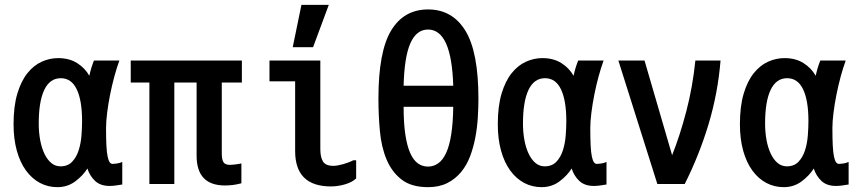

<svg xmlns="http://www.w3.org/2000/svg" viewBox="-20 -776 3540 793"><path d="M485 -14Q473 -12 459 -10Q445 -8 433 -8Q395 -8 373 -28.5Q351 -49 341 -80Q323 -51 291 -27Q259 -3 217 -3Q178 -3 145 -20.5Q112 -38 87.5 -71.5Q63 -105 49.5 -153.5Q36 -202 36 -263Q36 -337 51.5 -389Q67 -441 93 -473.5Q119 -506 152 -521Q185 -536 220 -536Q266 -536 298.5 -515.5Q331 -495 349 -463Q356 -496 368 -526H473Q462 -496 452 -459Q442 -422 434.5 -384Q427 -346 422.5 -310Q418 -274 418 -247Q418 -203 419.5 -174.5Q421 -146 424.5 -129.5Q428 -113 433 -106Q438 -99 445 -99Q450 -99 461.5 -100.5Q473 -102 485 -107ZM319 -276Q319 -361 297 -407Q275 -453 231 -453Q186 -453 163 -405Q140 -357 140 -266Q140 -229 146 -197Q152 -165 163.5 -141Q175 -117 191.5 -103Q208 -89 230 -89Q260 -89 278 -108Q296 -127 305 -155.5Q314 -184 316.5 -216.5Q319 -249 319 -276Z M792 -435H700V-16H597V-435H520V-526H979V-435H896V-143Q896 -117 903 -106Q910 -95 930 -95Q935 -95 949 -96.5Q963 -98 977 -101V-19Q958 -14 942 -12Q926 -10 909 -10Q792 -10 792 -133Z M1451 -114V-39Q1434 -23 1404.5 -14.5Q1375 -6 1347 -6Q1199 -6 1199 -152V-440H1093V-526H1303V-160Q1303 -127 1314 -109Q1325 -91 1357 -91Q1373 -91 1397.5 -98Q1422 -105 1439 -114ZM1225 -756H1338L1273 -581H1189Z M1543 -369Q1543 -563 1595.5 -650Q1648 -737 1748 -737Q1848 -737 1902 -649.5Q1956 -562 1956 -368Q1956 -332 1953.5 -291Q1951 -250 1943.5 -209.5Q1936 -169 1922 -131.5Q1908 -94 1884.5 -65.5Q1861 -37 1827.5 -20Q1794 -3 1748 -3Q1679 -3 1638.5 -34.5Q1598 -66 1576.5 -117.5Q1555 -169 1549 -235Q1543 -301 1543 -369ZM1852 -422Q1845 -654 1748 -654Q1700 -654 1675 -597.5Q1650 -541 1647 -422ZM1647 -335Q1647 -268 1654 -221Q1661 -174 1674 -144.5Q1687 -115 1705.5 -101.5Q1724 -88 1748 -88Q1771 -88 1790 -101.5Q1809 -115 1822.5 -144Q1836 -173 1843.5 -220Q1851 -267 1852 -335Z M2485 -14Q2473 -12 2459 -10Q2445 -8 2433 -8Q2395 -8 2373 -28.5Q2351 -49 2341 -80Q2323 -51 2291 -27Q2259 -3 2217 -3Q2178 -3 2145 -20.5Q2112 -38 2087.5 -71.5Q2063 -105 2049.5 -153.5Q2036 -202 2036 -263Q2036 -337 2051.5 -389Q2067 -441 2093 -473.5Q2119 -506 2152 -521Q2185 -536 2220 -536Q2266 -536 2298.5 -515.5Q2331 -495 2349 -463Q2356 -496 2368 -526H2473Q2462 -496 2452 -459Q2442 -422 2434.5 -384Q2427 -346 2422.5 -310Q2418 -274 2418 -247Q2418 -203 2419.5 -174.5Q2421 -146 2424.5 -129.5Q2428 -113 2433 -106Q2438 -99 2445 -99Q2450 -99 2461.5 -100.5Q2473 -102 2485 -107ZM2319 -276Q2319 -361 2297 -407Q2275 -453 2231 -453Q2186 -453 2163 -405Q2140 -357 2140 -266Q2140 -229 2146 -197Q2152 -165 2163.5 -141Q2175 -117 2191.5 -103Q2208 -89 2230 -89Q2260 -89 2278 -108Q2296 -127 2305 -155.5Q2314 -184 2316.5 -216.5Q2319 -249 2319 -276Z M2534 -526H2642L2756 -135Q2788 -215 2814.5 -316Q2841 -417 2852 -526H2956Q2945 -391 2906.5 -263Q2868 -135 2808 -16H2695Z M3485 -14Q3473 -12 3459 -10Q3445 -8 3433 -8Q3395 -8 3373 -28.5Q3351 -49 3341 -80Q3323 -51 3291 -27Q3259 -3 3217 -3Q3178 -3 3145 -20.5Q3112 -38 3087.5 -71.5Q3063 -105 3049.5 -153.5Q3036 -202 3036 -263Q3036 -337 3051.5 -389Q3067 -441 3093 -473.5Q3119 -506 3152 -521Q3185 -536 3220 -536Q3266 -536 3298.5 -515.5Q3331 -495 3349 -463Q3356 -496 3368 -526H3473Q3462 -496 3452 -459Q3442 -422 3434.5 -384Q3427 -346 3422.5 -310Q3418 -274 3418 -247Q3418 -203 3419.5 -174.5Q3421 -146 3424.5 -129.5Q3428 -113 3433 -106Q3438 -99 3445 -99Q3450 -99 3461.5 -100.5Q3473 -102 3485 -107ZM3319 -276Q3319 -361 3297 -407Q3275 -453 3231 -453Q3186 -453 3163 -405Q3140 -357 3140 -266Q3140 -229 3146 -197Q3152 -165 3163.5 -141Q3175 -117 3191.5 -103Q3208 -89 3230 -89Q3260 -89 3278 -108Q3296 -127 3305 -155.5Q3314 -184 3316.5 -216.5Q3319 -249 3319 -276Z"/></svg>

Font: D2Coding ligature
Style: Bold
Weight: 700
Monospace: yes
Designer: Yong-Rak Park; Jeong-Hwan Yoon; Sang-Min Lee;
Foundry: NHN Corporation
Version: Version 1.3.2; Build 20180524